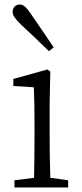

<svg xmlns="http://www.w3.org/2000/svg" viewBox="-20 -831 365 851"><path d="M44 0H282V-32L203 -43C201 -98 200 -176 200 -227V-376L203 -514L190 -523L39 -481V-450L130 -444C132 -395 133 -345 133 -278V-227C133 -176 132 -99 131 -43L44 -32ZM218 -621C184 -671 150 -722 117 -769C96 -800 84 -811 67 -811C51 -811 36 -800 36 -778C36 -763 46 -749 72 -723C112 -686 154 -646 197 -604Z"/></svg>

Font: Kiri Minchoo Light
Style: Regular
Weight: 300
Designer: Ryoko NISHIZUKA 西塚涼子 (kana & ideographs); Frank Grießhammer (Latin, Greek & Cyrillic);
akenotsuki.com/eyeben/fonts/ (U+
Foundry: Adobe
akenotsuki.com/eyeben/fonts/
Version: Version 4.002;hotconv 1.0.119;makeotfexe 2.5.65604